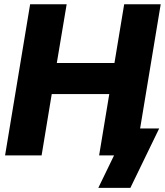

<svg xmlns="http://www.w3.org/2000/svg" viewBox="-20 -748 793 924"><path d="M4.4 0 125 -727.5H300.8L253.4 -444.8H530.8L577.6 -727.5H753.4L632.8 0H457L505.9 -295.4H229L180.2 0ZM453.1 156.2 528.8 0H485.8L507.3 -129.9H746.1L607.4 156.2Z"/></svg>

Font: Inter Display ExtraBold
Style: Italic
Weight: 800
Italic angle: -9.39999°
Designer: Rasmus Andersson
Foundry: rsms
Version: Version 4.000;git-a52131595